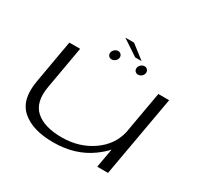

<svg xmlns="http://www.w3.org/2000/svg" viewBox="-164 -993 1250 1203"><g transform="rotate(30 461.0 -391.0)"><path d="M668.5 0 693 -137.5Q664.5 -106 623.5 -76Q510.5 6 353 6Q202 6 125 -61.8Q48 -129.5 73.5 -272.5L128.5 -586H206.5L152.5 -278.5Q131.5 -159 194 -103.2Q256.5 -47.5 383 -47.5Q510.5 -47.5 606 -115.5Q694 -178 718 -277.5L772.5 -586H850.5L746.5 0ZM410 -627Q397.5 -627 389.5 -635Q381.5 -643 381.5 -655Q381.5 -670.5 393.5 -682Q405.5 -693.5 420.5 -693.5Q432.5 -693.5 440.8 -685.2Q449 -677 449 -665Q449 -649.5 437 -638.2Q425 -627 410 -627ZM601 -627Q588.5 -627 580.5 -635Q572.5 -643 572.5 -655Q572.5 -670.5 584.5 -682Q596.5 -693.5 611.5 -693.5Q623.5 -693.5 631.8 -685.2Q640 -677 640 -665Q640 -649.5 628 -638.2Q616 -627 601 -627ZM532 -712 416.5 -788.5H479.5L578.5 -712Z"/></g></svg>

Font: Anybody UltraExpanded Light
Style: Italic
Weight: 300
Width: 9
Italic angle: -10°
Designer: Tyler Finck
Foundry: Etcetera Type Company
Version: Version 1.010; ttfautohint (v1.8.3) -l 8 -r 50 -G 200 -x 14 